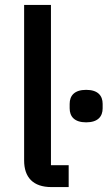

<svg xmlns="http://www.w3.org/2000/svg" viewBox="-20 -760 437 780"><path d="M330 -263C282 -263 263 -287 263 -320V-338C263 -371 282 -395 330 -395C378 -395 397 -371 397 -338V-320C397 -287 378 -263 330 -263ZM189 0C114 0 78 -40 78 -108V-740H187V-89H259V0Z"/></svg>

Font: Plexus Sans Medium
Style: Regular
Weight: 500
Version: Version 2.001;PS 002.001;hotconv 1.0.70;makeotf.lib2.5.58329